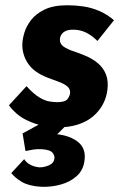

<svg xmlns="http://www.w3.org/2000/svg" viewBox="-20 -476 488 731"><path d="M199 9Q181 9 148 3.5Q115 -2 78.5 -20Q42 -38 14 -75L81 -148Q108 -118 130 -105Q152 -92 169.5 -89.5Q187 -87 198 -87Q229 -87 238 -100Q247 -113 247 -124Q247 -139 234.5 -148.5Q222 -158 202.5 -165Q183 -172 162 -180Q110 -200 87.5 -233Q65 -266 65 -305Q65 -325 72.5 -350.5Q80 -376 98.5 -400Q117 -424 150.5 -440Q184 -456 237 -456Q267 -456 297.5 -451.5Q328 -447 357.5 -434.5Q387 -422 414 -399L351 -320Q330 -341 307.5 -352Q285 -363 259 -363Q240 -363 229 -357.5Q218 -352 213 -343Q208 -334 208 -324Q208 -308 223 -298Q238 -288 259.5 -281Q281 -274 302 -265Q332 -253 353 -235Q374 -217 383.5 -192.5Q393 -168 389 -135Q386 -106 372 -79.5Q358 -53 334.5 -33Q311 -13 277 -2Q243 9 199 9ZM72 130Q80 143 95 151Q110 159 129 161Q145 162 165 154Q185 146 187 128Q189 117 180 105.5Q171 94 138 92Q122 91 106.5 93.5Q91 96 77 99L66 32L130 -3H236L160 73L139 37Q150 35 160.5 35Q171 35 181 34Q237 36 272.5 61Q308 86 302 133Q298 171 272.5 194Q247 217 210 227Q173 237 134 235Q90 232 64 217Q38 202 23 183Z"/></svg>

Font: Josefin Sans Thin
Style: Bold Italic
Weight: 700
Italic angle: -7°
Version: Version 2.000